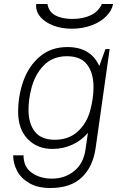

<svg xmlns="http://www.w3.org/2000/svg" viewBox="-20 -757 623 963"><path d="M478 -426 509 -511H530L460 -17Q447 78 391 132Q335 186 233 186Q169 186 127 161.5Q85 137 65.5 99.5Q46 62 46 22H98Q98 81 140 110Q182 139 240 139Q305 139 352 101Q399 63 409 -8L421 -91Q390 -53 343 -31.5Q296 -10 243 -10Q167 -10 119 -59.5Q71 -109 71 -196Q71 -277 97.5 -351.5Q124 -426 180 -473.5Q236 -521 318 -521Q435 -521 478 -426ZM135 -304Q123 -253 123 -207Q123 -137 155 -96.5Q187 -56 255 -56Q324 -56 369 -96.5Q414 -137 432 -201Q449 -263 449 -320Q449 -391 417 -433Q385 -475 316 -475Q243 -475 197.5 -427Q152 -379 135 -304ZM161 -727Q161 -734 162 -737H218Q224 -698 257.5 -680Q291 -662 343 -662Q395 -662 434 -680Q473 -698 491 -737H547Q542 -706 514.5 -677Q487 -648 441 -630.5Q395 -613 340 -613Q288 -613 247 -629Q206 -645 183.5 -671Q161 -697 161 -727Z"/></svg>

Font: Chivo Thin Italic
Style: Regular
Weight: 100
Italic angle: -8.05°
Designer: Hector Gatti
Foundry: Omnibus-Type
Version: Version 1.007